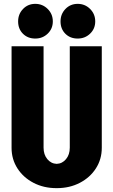

<svg xmlns="http://www.w3.org/2000/svg" viewBox="-20 -960 588 996"><path d="M342 -720H508V-193Q508 -134 477.5 -86.5Q447 -39 394 -11.5Q341 16 275 16H274H273Q207 16 154 -11.5Q101 -39 70.5 -86.5Q40 -134 40 -193V-720H206V-194Q206 -158 225.5 -134.5Q245 -111 274 -110Q303 -111 322.5 -134.5Q342 -158 342 -194ZM74 -849Q74 -887 99.5 -913.5Q125 -940 163 -940Q201 -940 227.5 -913.5Q254 -887 254 -849Q254 -811 227.5 -785.5Q201 -760 163 -760Q124 -760 99 -785Q74 -810 74 -849ZM294 -849Q294 -887 319.5 -913.5Q345 -940 383 -940Q421 -940 447.5 -913.5Q474 -887 474 -849Q474 -811 447.5 -785.5Q421 -760 383 -760Q344 -760 319 -785Q294 -810 294 -849Z"/></svg>

Font: Akshar
Style: Bold
Weight: 700
Designer: Tall Chai
Foundry: Tall Chai
Version: Version 1.000